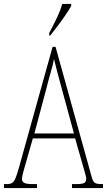

<svg xmlns="http://www.w3.org/2000/svg" viewBox="-22 -951 541 971"><path d="M-2 0V-20H13Q30 -20 39.5 -26Q49 -32 56.5 -50Q64 -68 74 -104L244 -714H259L442 -55Q448 -33 457.5 -26.5Q467 -20 492 -20H499V0H342V-20H362Q395 -20 404.5 -26Q414 -32 414 -48Q414 -56 408.5 -74Q403 -92 398 -111L358 -251H144L109 -128Q103 -108 96 -82.5Q89 -57 89 -46Q89 -33 100 -26.5Q111 -20 143 -20H165V0ZM152 -276H352L293 -493Q277 -551 267 -589.5Q257 -628 251 -653Q247 -628 236 -590.5Q225 -553 214 -509ZM227 -784Q250 -828 266.5 -862.5Q283 -897 293 -931H338V-921Q329 -904 311 -877.5Q293 -851 272 -823Q251 -795 232 -771H227Z"/></svg>

Font: Noto Serif Tamil ExtraCondensed Thin
Style: Regular
Weight: 100
Width: 2
Designer: Indian Type Foundry, Tom Grace, and the Monotype Design Team
Foundry: Monotype Imaging Inc.
Version: Version 2.004; ttfautohint (v1.8.4.7-5d5b)